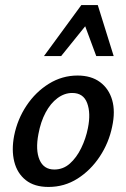

<svg xmlns="http://www.w3.org/2000/svg" viewBox="-20 -729 500 760"><path d="M172 11Q116 11 82 -16Q48 -43 36.5 -89Q25 -135 36 -192Q49 -257 85 -311Q121 -365 173.5 -397.5Q226 -430 287 -430Q341 -430 376 -404Q411 -378 424 -333Q437 -288 424 -228Q411 -164 375 -109.5Q339 -55 287 -22Q235 11 172 11ZM195 -58Q230 -58 256.5 -81.5Q283 -105 301.5 -143Q320 -181 328 -222Q340 -281 325 -321Q310 -361 266 -361Q235 -361 207.5 -340.5Q180 -320 160.5 -283.5Q141 -247 132 -198Q120 -135 136.5 -96.5Q153 -58 195 -58ZM154 -507 302 -709H367L339 -652L222 -507ZM361 -507 308 -650 302 -709H367L430 -507Z"/></svg>

Font: Ysabeau Infant SemiBold
Style: Italic
Weight: 600
Italic angle: -12°
Designer: Christian Thalmann (Catharsis Fonts)
Version: Version 2.002; featfreeze: ss01,ss02,lnum